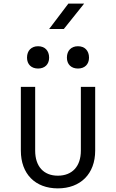

<svg xmlns="http://www.w3.org/2000/svg" viewBox="-20 -1029 640 1059"><path d="M332 -869 444 -1009H357L251 -869ZM190 -651C227 -651 251 -674 251 -711C251 -750 227 -774 190 -774C153 -774 129 -750 129 -711C129 -674 153 -651 190 -651ZM410 -651C447 -651 471 -674 471 -711C471 -750 447 -774 410 -774C373 -774 349 -750 349 -711C349 -674 373 -651 410 -651ZM299 10C424 10 505 -70 505 -198V-550H426V-198C426 -111 378 -60 299 -60C221 -60 174 -111 174 -198V-550H95V-198C95 -70 174 10 299 10Z"/></svg>

Font: Tekne LDO Light
Style: Regular
Weight: 300
Monospace: yes
Designer: Alessio Laiso, Mario Rullo, Paolo Rosset
Foundry: Alessio Laiso
Version: Version 1.000;hotconv 1.0.109;makeotfexe 2.5.65596